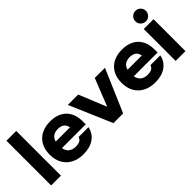

<svg xmlns="http://www.w3.org/2000/svg" viewBox="41 -1412 2126 2126"><g transform="rotate(-45 1104.0 -349.0)"><path d="M52.5 0V-700H205.8V0Z M551.7 10Q469.2 10 408.3 -22.1Q347.5 -54.2 314.6 -112.9Q281.7 -171.7 281.7 -251.7Q281.7 -331.7 313.8 -389.6Q345.8 -447.5 405.4 -478.8Q465 -510 545.8 -510Q625.8 -510 683.3 -479.6Q740.8 -449.2 771.2 -392.5Q801.7 -335.8 801.7 -256.7V-207.5H429.2Q438.3 -159.2 469.2 -134.6Q500 -110 550.8 -110Q591.7 -110 614.6 -122.9Q637.5 -135.8 647.5 -164.2H800.8Q785 -82.5 719.2 -36.2Q653.3 10 551.7 10ZM431.7 -307.5H655Q647.5 -349.2 620.4 -369.6Q593.3 -390 546.7 -390Q500.8 -390 471.7 -369.2Q442.5 -348.3 431.7 -307.5Z M1028.3 0 813.3 -500H975.8L1105.8 -180.8H1109.2L1235.8 -500H1395L1180 0Z M1676.7 10Q1594.2 10 1533.3 -22.1Q1472.5 -54.2 1439.6 -112.9Q1406.7 -171.7 1406.7 -251.7Q1406.7 -331.7 1438.8 -389.6Q1470.8 -447.5 1530.4 -478.8Q1590 -510 1670.8 -510Q1750.8 -510 1808.3 -479.6Q1865.8 -449.2 1896.3 -392.5Q1926.7 -335.8 1926.7 -256.7V-207.5H1554.2Q1563.3 -159.2 1594.2 -134.6Q1625 -110 1675.8 -110Q1716.7 -110 1739.6 -122.9Q1762.5 -135.8 1772.5 -164.2H1925.8Q1910 -82.5 1844.2 -36.2Q1778.3 10 1676.7 10ZM1556.7 -307.5H1780Q1772.5 -349.2 1745.4 -369.6Q1718.3 -390 1671.7 -390Q1625.8 -390 1596.7 -369.2Q1567.5 -348.3 1556.7 -307.5Z M2002.5 0V-500H2155.8V0ZM2079.2 -542.5Q2045 -542.5 2020.8 -566.7Q1996.7 -590.8 1996.7 -625Q1996.7 -659.2 2020.8 -683.3Q2045 -707.5 2079.2 -707.5Q2113.3 -707.5 2137.5 -683.3Q2161.7 -659.2 2161.7 -625Q2161.7 -590.8 2137.5 -566.7Q2113.3 -542.5 2079.2 -542.5Z"/></g></svg>

Font: Funnel Display Light ExtraBold
Style: Regular
Weight: 800
Version: Version 1.000